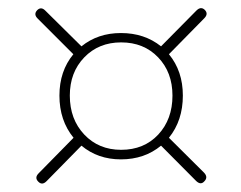

<svg xmlns="http://www.w3.org/2000/svg" viewBox="-20 -577 581 462"><path d="M73 -160 157 -245.5Q123 -287 123 -347Q123 -406 156.5 -446.5L71 -532Q60 -542.5 69.5 -552.5Q79 -562 89.5 -551L176 -465.5Q215.5 -497.5 271 -497.5Q327.5 -497.5 367.5 -465.5L452.5 -551.5Q463.5 -562.5 473 -553Q482 -543.5 471.5 -533L386.5 -446.5Q420 -406 420 -347Q420 -287 386.5 -245.5L471 -161.5Q481.5 -150.5 471.5 -140.5Q463 -131 452 -141.5L367.5 -226.5Q327.5 -193.5 271 -193.5Q215.5 -193.5 176 -226.5L92.5 -141.5Q81.5 -130 72 -140Q62.5 -149.5 73 -160ZM271.5 -216.5Q326.5 -216.5 360.8 -253.2Q395 -290 395 -347Q395 -403 360.5 -439Q326 -475 271.5 -475Q217.5 -475 182.8 -439Q148 -403 148 -347Q148 -290 182.8 -253.2Q217.5 -216.5 271.5 -216.5Z"/></svg>

Font: Fraunces 72pt S050 Thin
Style: Regular
Weight: 100
Version: Version 1.000; ttfautohint (v1.8.3)